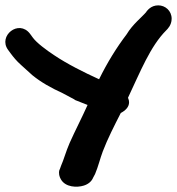

<svg xmlns="http://www.w3.org/2000/svg" viewBox="-24 -706 661 717"><path d="M6 -520 17 -505C26 -493 37 -479 55 -463L97 -425C129 -399 166 -378 210 -358L255 -334V-333C272 -326 287 -320 303 -314C283 -269 257 -219 236 -172C222 -140 214 -109 204 -87L199 -73L198 -72C194 -58 198 -46 203 -37C220 -6 264 -5 289 -13C305 -18 318 -28 324 -43L331 -56C343 -84 350 -115 360 -141C378 -188 402 -235 427 -284C444 -293 458 -306 458 -324C458 -329 457 -334 454 -341C500 -438 537 -533 597 -593C601 -597 617 -612 617 -636C617 -666 593 -686 567 -686C539 -686 526 -666 523 -663L522 -661C506 -642 471 -615 449 -578C411 -528 377 -473 346 -410C289 -436 227 -467 178 -500C149 -519 113 -546 99 -565L88 -580C46 -635 -32 -572 6 -520Z"/></svg>

Font: Stray Cat
Style: ExBlkExt
Weight: 1000
Version: Version 1.0